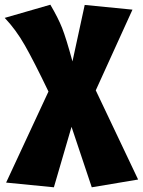

<svg xmlns="http://www.w3.org/2000/svg" viewBox="-52 -569 607 816"><path d="M535 194 338 227 252 -30 177 227 -26 207 154 -180Q92 -309 53.5 -376.5Q15 -444 -32 -493L162 -549Q195 -493 212 -450Q229 -407 256 -308L308 -548L511 -528L355 -185Z"/></svg>

Font: FiraGO Heavy
Style: Regular
Weight: 900
Designer: bBox Type
Foundry: bBox Type GmbH
Version: Version 1.001